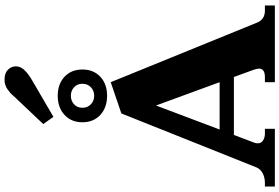

<svg xmlns="http://www.w3.org/2000/svg" viewBox="-213 -1021 1234 848"><g transform="rotate(-90 404.0 -597.0)"><path d="M312 -978 280 -1023 405 -1155Q414 -1167 433 -1180.5Q452 -1194 476 -1194Q505 -1194 520 -1179Q535 -1164 535 -1144Q535 -1125 520.5 -1108.5Q506 -1092 478 -1075ZM521 -850Q521 -801 489 -771Q457 -741 405 -741Q353 -741 320.5 -771Q288 -801 288 -850Q288 -899 320.5 -929Q353 -959 405 -959Q457 -959 489 -929Q521 -899 521 -850ZM458 -850Q458 -873 442.5 -887Q427 -901 405 -901Q383 -901 367.5 -887Q352 -873 352 -850Q352 -827 367.5 -812.5Q383 -798 405 -798Q427 -798 442.5 -812.5Q458 -827 458 -850ZM804 -44V0H465V-44H487Q525 -44 525 -70Q525 -78 520 -93L488 -181H232L199 -94Q195 -85 195 -76Q195 -60 208 -52Q221 -44 237 -44H259V0H4V-44H21Q43 -44 62 -53.5Q81 -63 89 -82L327 -678L465 -725L728 -79Q742 -44 781 -44ZM465 -244 362 -525 256 -244Z"/></g></svg>

Font: Taviraj
Style: Bold
Weight: 700
Designer: Katatrad Team
Foundry: CadsonDemak
Version: Version 1.001